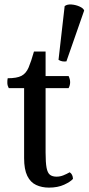

<svg xmlns="http://www.w3.org/2000/svg" viewBox="-20 -840 404 876"><path d="M203 16Q171 16 145 4Q119 -8 104.5 -37.5Q90 -67 90 -119V-438H20Q14 -449 13.5 -460.5Q13 -472 15 -483Q57 -483 78 -494Q99 -505 110.5 -532Q122 -559 135 -605H188V-493H293Q307 -464 293 -438H188V-144Q188 -98 192.5 -74.5Q197 -51 208 -42.5Q219 -34 238 -34Q254 -34 269 -40Q284 -46 298 -54Q312 -45 313 -24Q302 -11 273 2.5Q244 16 203 16ZM283 -560Q263 -557 247 -567L275 -812Q286 -821 306 -819.5Q326 -818 343.5 -810Q361 -802 364 -792Z"/></svg>

Font: Alike
Style: Regular
Weight: 400
Designer: Sveta Sebyakina
Foundry: Cyreal (www.cyreal.org)
Version: Version 1.301; ttfautohint (v1.8.4.7-5d5b)